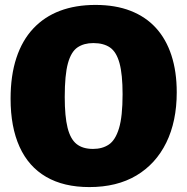

<svg xmlns="http://www.w3.org/2000/svg" viewBox="-20 -745 760 780"><path d="M343 15Q239 15 167.5 -26.5Q96 -68 59.5 -148.5Q23 -229 23 -344Q23 -438 46.5 -509.5Q70 -581 115 -629Q160 -677 223.5 -701Q287 -725 368 -725Q449 -725 510.5 -701Q572 -677 613.5 -631.5Q655 -586 676.5 -520Q698 -454 698 -370Q698 -252 655.5 -165.5Q613 -79 534 -32Q455 15 343 15ZM358 -140Q396 -140 422.5 -158Q449 -176 463.5 -224Q478 -272 478 -362Q478 -443 465.5 -488.5Q453 -534 427 -552Q401 -570 359 -570Q321 -570 295 -552.5Q269 -535 256 -488Q243 -441 243 -351Q243 -272 254.5 -226Q266 -180 291 -160Q316 -140 358 -140Z"/></svg>

Font: Bitter Thin Black
Style: Regular
Weight: 900
Version: Version 3.020